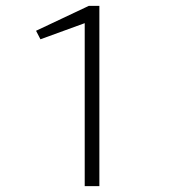

<svg xmlns="http://www.w3.org/2000/svg" viewBox="-20 -635 590 655"><path d="M269 0V-556L118 -501L103 -530L283 -615H319V0Z"/></svg>

Font: Inconsolata SemiExpanded Light
Style: Regular
Weight: 300
Width: 6
Monospace: yes
Designer: Raph Levien, Cyreal, Brenton Simpson
Foundry: Raph Levien, Cyreal, Google
Version: Version 3.001; ttfautohint (v1.8.2.53-6de2)